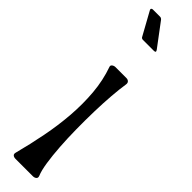

<svg xmlns="http://www.w3.org/2000/svg" viewBox="-435 -1266 1232 1232"><g transform="rotate(45 180.5 -650.5)"><path d="M74 -29Q101 -132 122 -239Q143 -346 151 -450.5Q159 -555 150.5 -654.5Q142 -754 110 -844Q106 -855 116 -862.5Q126 -870 140 -870H237Q251 -870 259 -862Q267 -854 265 -840Q257 -789 251.5 -719Q246 -649 244 -570Q242 -491 243 -409.5Q244 -328 249 -255Q254 -182 263 -123Q272 -64 286 -31Q292 -16 282.5 -8Q273 0 259 0H102Q87 0 78.5 -7Q70 -14 74 -29ZM112 -1301Q122 -1301 130 -1292L247 -1136Q260 -1118 238 -1118H140Q127 -1118 122 -1129L37 -1283Q32 -1291 35.5 -1296Q39 -1301 47 -1301Z"/></g></svg>

Font: OpenDyslexic 3
Style: Regular
Weight: 400
Designer: Abelardo Gonzalez
Version: Version 1.000;PS 001.001;hotconv 1.0.56